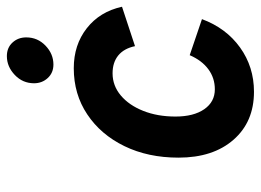

<svg xmlns="http://www.w3.org/2000/svg" viewBox="-122 -640 774 570"><g transform="rotate(-90 265.0 -355.0)"><path d="M277.6 12Q188.2 12 135.1 -48.8Q82 -109.5 82 -212Q82 -302.5 116.2 -372.7Q150.4 -442.9 210.4 -482.9Q270.3 -523 347.4 -523Q416.8 -523 466.1 -484.4Q515.4 -445.8 530 -379.8L413 -341.2Q406.1 -373.9 385.4 -390.9Q364.6 -407.8 332.4 -407.8Q295.7 -407.8 266.6 -383.4Q237.5 -358.9 220.8 -316.7Q204 -274.5 204 -221Q204 -167.1 225.8 -135.6Q247.6 -104.2 284.8 -104.2Q318.4 -104.2 344.5 -123.5Q370.7 -142.9 386.2 -178.8L493.2 -142.4Q466.6 -70.7 409.1 -29.4Q351.5 12 277.6 12ZM358.4 -583.4Q333.9 -583.4 318.4 -600.2Q302.8 -617.1 302.8 -641Q302.8 -674.6 327.5 -698.1Q352.2 -721.6 383.4 -721.6Q408.3 -721.6 423.6 -705Q439 -688.4 439 -664Q439 -630.4 414.5 -606.9Q390 -583.4 358.4 -583.4Z"/></g></svg>

Font: Overpass
Style: Italic
Weight: 400
Italic angle: -10°
Designer: Delve Withrington, Dave Bailey, Thomas Jockin
Foundry: Delve Fonts LLC
Version: Version 4.000